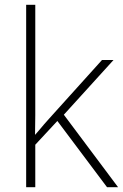

<svg xmlns="http://www.w3.org/2000/svg" viewBox="-20 -780 512 800"><path d="M127 -381Q127 -339 127 -299.5Q127 -260 126 -218Q137 -230 146 -241Q155 -252 164.5 -263Q174 -274 185 -286L405 -530H453L246 -302L472 0H426L219 -276L127 -177V0H89V-760H127Z"/></svg>

Font: Noto Sans Cham ExtraLight
Style: Regular
Weight: 250
Version: Version 2.002